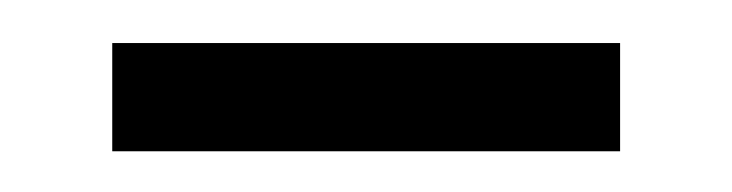

<svg xmlns="http://www.w3.org/2000/svg" viewBox="-20 -641 347 91"><path d="M33.2 -569.3V-620.6H273.9V-569.3Z"/></svg>

Font: Elstob 8pt
Style: Bold
Weight: 700
Designer: Peter S. Baker
Version: Version 1.015